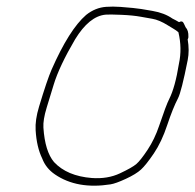

<svg xmlns="http://www.w3.org/2000/svg" viewBox="-20 -624 600 590"><path d="M529.8 -428C522.2 -380.2 512.3 -344.1 500 -319.8C493.5 -307 483.3 -279.8 469.2 -238C459.8 -210 447.8 -185.2 433.4 -163.5C419 -141.8 407.5 -127.3 399 -120C390.5 -112.7 373.7 -103.1 348.5 -91.3C323.2 -79.4 294.5 -74.7 262.2 -77C211.5 -81 172.7 -97.3 146 -126C127.4 -148 116.6 -183.3 113.4 -231.8C112.4 -247.6 115.7 -268.2 123.5 -293.5C126.2 -302.5 133.4 -326 145 -363.9C156.6 -401.9 178.5 -448.2 210.7 -503C239.7 -550.6 271 -576 304.7 -579C312.1 -579.7 328 -579.5 352.1 -578.5C376.3 -577.5 396.5 -575.5 412.7 -572.5C421.7 -570.8 433.5 -568.8 447.9 -566.3C462.3 -563.9 478.3 -557.1 496 -546C502.3 -542 508.1 -538.5 513.3 -535.5C518.5 -532.5 523.5 -529 528.2 -525C536.1 -492 536.7 -459.7 529.8 -428ZM556.7 -503C558.5 -506.3 559.3 -509 558.9 -511C559.4 -524 556.6 -533.7 550.5 -540L545.3 -551C542.4 -558.3 537.4 -560 530.1 -556C523.4 -560 516.6 -563.7 509.8 -567C493.6 -578.4 473.2 -586.3 448.5 -590.5C438.8 -592.2 427.4 -594.1 414.3 -596.3C401.2 -598.4 379.8 -600.6 350.2 -602.8C334.2 -603.9 319.7 -604 306.5 -603C284.2 -601.5 263.5 -593.2 244.5 -578C210 -548.1 174.5 -492 138.3 -409.6C129.4 -389.2 116.6 -351.4 99.9 -296C91.7 -268.9 88.2 -244.9 89.5 -224C91.5 -189.6 98.2 -160.6 109.7 -137C117.2 -117.1 130.2 -100.7 148.9 -88C194.5 -56.9 251.4 -46.8 319.6 -57.5C330.2 -59.2 345.9 -64.8 366.8 -74.5C387.7 -84.2 403.2 -93.7 413.3 -103C423.5 -112.3 436.6 -128.8 452.7 -152.5C468.7 -176.2 482.5 -205.3 493.9 -239.8C505.4 -274.3 516.4 -301.7 527 -322C534 -335.4 543.9 -374.6 556.8 -439.5C560.7 -459.2 560.6 -480.3 556.7 -503Z"/></svg>

Font: Proton
Style: SeBdIt
Weight: 500
Version: Version 1.017